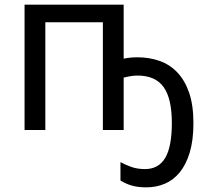

<svg xmlns="http://www.w3.org/2000/svg" viewBox="-20 -556 880 821"><path d="M606 245.1Q569.3 245.1 543.5 237.5Q517.6 230 495.1 215.8V137.2Q516.1 148.9 542 158Q567.9 167 600.1 167Q657.7 167 686.3 119.4Q714.8 71.8 714.8 -30.8Q714.8 -134.3 679.7 -183.6Q644.5 -232.9 567.9 -232.9Q554.2 -232.9 539.1 -230.5Q523.9 -228 508.8 -224.1V0H419.9V-460.9H173.8V0H85V-536.1H508.8V-305.2Q537.1 -311 567.9 -311Q617.7 -311 661.4 -295.9Q705.1 -280.8 737.5 -247.1Q770 -213.4 788.6 -159.9Q807.1 -106.4 807.1 -29.8Q807.1 43.5 791.5 95.5Q775.9 147.5 748.8 180.7Q721.7 213.9 685.1 229.5Q648.4 245.1 606 245.1Z"/></svg>

Font: Genotype
Style: Regular
Weight: 400
Foundry: Ascender Corporation
Version: Version 1.00